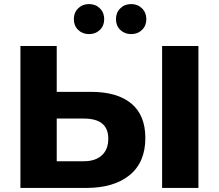

<svg xmlns="http://www.w3.org/2000/svg" viewBox="-20 -927 1079 947"><path d="M80.7 -700H259.8V-473.9H429.7Q558.4 -473.9 627.7 -416.3Q696.9 -358.7 696.9 -246.4Q696.9 -126.6 619.4 -63.3Q542 0 404.6 0H80.7ZM514.1 -243.3Q514.1 -342.2 393.4 -342.2H259.8V-131.7H393.4Q449.9 -131.7 482 -160.6Q514.1 -189.6 514.1 -243.3ZM779.6 -700H958.7V0H779.6ZM552 -832.6Q552 -864.8 573.3 -885.8Q594.6 -906.9 626.9 -906.9Q659.1 -906.9 680.4 -885.8Q701.8 -864.8 701.8 -832.6Q701.8 -800.2 680.4 -779.5Q659.1 -758.8 626.9 -758.8Q594.6 -758.8 573.3 -779.5Q552 -800.2 552 -832.6ZM344.2 -832.6Q344.2 -864.8 365.5 -885.8Q386.8 -906.9 419.1 -906.9Q451.3 -906.9 472.7 -885.8Q494 -864.8 494 -832.6Q494 -800.2 472.7 -779.5Q451.3 -758.8 419.1 -758.8Q386.8 -758.8 365.5 -779.5Q344.2 -800.2 344.2 -832.6Z"/></svg>

Font: iiserrat Thin
Style: Regular
Weight: 100
Designer: Akira Ohta
Foundry: Akira Ohta
Version: Version 1.200;Glyphs 3.3.1 (3343)